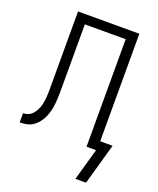

<svg xmlns="http://www.w3.org/2000/svg" viewBox="-168 -835 935 1136"><g transform="rotate(20 300.0 -267.0)"><path d="M447 201 504 0H444V-677H187V-335Q187 -329 187 -323Q187 -317 187 -311Q187 -291 187 -271Q187 -251 186.5 -230.5Q186 -210 184.5 -190Q183 -170 179.5 -150.5Q176 -131 170 -112Q164 -93 154 -75Q144 -57 130.5 -42Q117 -27 100 -17Q83 -7 63 -3.5Q43 0 23 0V-58Q38 -58 52 -63Q66 -68 76.5 -78Q87 -88 95 -101Q103 -114 108 -127.5Q113 -141 116 -155.5Q119 -170 120.5 -185Q122 -200 122.5 -215Q123 -230 123 -244V-245Q123 -267 123 -289.5Q123 -312 123 -335V-735H509V-58H587L514 201Z"/></g></svg>

Font: Iosevka Aile Custom Light
Style: Regular
Weight: 300
Designer: Belleve Invis
Foundry: Belleve Invis
Version: Version 17.0.2; ttfautohint (v1.8.3)